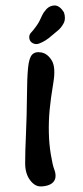

<svg xmlns="http://www.w3.org/2000/svg" viewBox="-20 -670 297 689"><path d="M130.4 -1H125.5Q105 -1 88.4 -22.9Q70.3 -46.4 70.3 -84Q70.3 -86.9 70.3 -88.9Q70.3 -126 73.2 -189Q76.2 -257.3 76.7 -323.2Q77.1 -389.2 80.6 -425.5Q84 -461.9 95.2 -473.9Q106.4 -485.8 128.7 -481.7Q150.9 -477.5 165.8 -452.9Q180.7 -428.2 171.4 -373Q162.1 -317.9 158.2 -276.4Q154.3 -234.9 155.3 -193.6Q156.2 -152.3 162.6 -114.5Q168.9 -76.7 174.8 -61.8Q180.7 -46.9 179 -33.4Q177.2 -20 165.5 -11.5Q153.8 -2.9 130.4 -1ZM209.5 -625.5Q212.9 -615.7 212.9 -606Q212.9 -593.8 207.5 -585Q199.2 -569.8 188.2 -561Q177.2 -552.2 165.5 -542Q153.8 -531.7 143.3 -525.1Q132.8 -518.6 120.8 -513.9Q108.9 -509.3 97.9 -514.9Q86.9 -520.5 85.2 -532.5Q83.5 -544.4 91.1 -552.5Q98.6 -560.5 107.9 -573Q117.2 -585.4 121.8 -595Q126.5 -604.5 131.6 -615.5Q136.7 -626.5 147.5 -638.2Q159.7 -650.4 176.8 -650.4H177.7Q195.3 -648.9 209.5 -625.5Z"/></svg>

Font: Myanmar Kalay
Style: Regular
Weight: 400
Designer: Khon Soe Zaw Thu
Foundry: PaOh Unicode khonsoezawthu@gmail.com and @hotmail.com
Version: Version 1.20 December 6, 2016